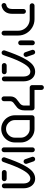

<svg xmlns="http://www.w3.org/2000/svg" viewBox="1146 -1852 717 3048"><g transform="rotate(90 1504.0 -328.5)"><path d="M66.7 4.8Q51.5 4.8 40 -6.5Q28.5 -17.8 28.5 -33.7Q28.5 -47 36.9 -57.4Q45.2 -67.8 57.8 -70.7Q90.4 -76.7 106.9 -99.6Q123.3 -122.6 123.3 -161.5V-343.7Q123.3 -359.6 134.6 -370.7Q145.9 -381.9 161.5 -381.9Q177.4 -381.9 188.5 -370.7Q199.6 -359.6 199.6 -343.7V-161.5Q199.6 -95.2 166.7 -51.9Q133.7 -8.5 75.6 3.7Q71.1 4.8 66.7 4.8ZM506.3 4.4Q490.4 4.4 479.3 -6.7Q468.1 -17.8 468.1 -33.7V-259.3Q468.1 -308.9 443.3 -350.9Q418.5 -393 376.3 -417.6Q334.1 -442.2 284.1 -442.2H70.7Q54.8 -442.2 43.7 -453.3Q32.6 -464.4 32.6 -480.4Q32.6 -496.3 43.7 -507.4Q54.8 -518.5 70.7 -518.5H284.1Q354.4 -518.5 414.3 -483.5Q474.1 -448.5 509.3 -388.9Q544.4 -329.3 544.4 -259.3V-33.7Q544.4 -17.8 533.3 -6.7Q522.2 4.4 506.3 4.4Z M622.2 -297.8V-485.2Q622.2 -501.1 633.3 -512.2Q644.4 -523.3 660.4 -523.3Q676.3 -523.3 687.4 -512.2Q698.5 -501.1 698.5 -485.2V-297.8Q698.5 -281.9 687.4 -270.7Q676.3 -259.6 660.4 -259.6Q644.4 -259.6 633.3 -270.7Q622.2 -281.9 622.2 -297.8Z M779.6 -34.1Q779.6 -40.4 781.9 -47Q846.7 -236.7 901.7 -341.7Q956.7 -446.7 1007.6 -487.6Q1058.5 -528.5 1117.8 -528.5Q1165.2 -528.5 1200 -503.7Q1234.8 -478.9 1253.1 -437.2Q1271.5 -395.6 1271.5 -345.6V-38.1Q1271.5 -22.2 1260.4 -11.1Q1249.3 0 1233.3 0Q1217.4 0 1206.3 -11.1Q1195.2 -22.2 1195.2 -38.1V-345.6Q1195.2 -372.2 1187.4 -396.5Q1179.6 -420.7 1162.2 -436.5Q1144.8 -452.2 1117.8 -452.2Q1079.6 -452.2 1041.3 -415Q1003 -377.8 956.5 -283.1Q910 -188.5 853.3 -21.1Q849.3 -10 839.4 -3Q829.6 4.1 817.4 4.1Q801.1 4.1 790.4 -7.4Q779.6 -18.9 779.6 -34.1ZM981.5 -38.1Q981.5 -54.1 992.6 -65.2Q1003.7 -76.3 1019.6 -76.3H1120.7Q1136.7 -76.3 1147.8 -65.2Q1158.9 -54.1 1158.9 -38.1Q1158.9 -22.2 1147.8 -11.1Q1136.7 0 1120.7 0H1019.6Q1003.7 0 992.6 -11.1Q981.5 -22.2 981.5 -38.1ZM809.6 -372.2 772.6 -479.6Q771.1 -484.1 771.1 -490Q771.1 -505.2 781.7 -516.9Q792.2 -528.5 809.3 -528.5Q821.9 -528.5 832 -520.7Q842.2 -513 845.6 -501.1L882.6 -394.1Q884.1 -389.6 884.1 -383.7Q884.1 -368.5 873.5 -356.7Q863 -344.8 845.9 -344.8Q833.3 -344.8 823.1 -352.6Q813 -360.4 809.6 -372.2Z M1510.7 -33V-131.9Q1510.7 -166.7 1522 -190.6Q1533.3 -214.4 1549.3 -229.4Q1565.2 -244.4 1591.5 -263Q1613.3 -278.1 1626.3 -289.6Q1639.3 -301.1 1647.8 -317.6Q1656.3 -334.1 1656.3 -356.3V-480.4H1732.6V-356.3Q1732.6 -315.9 1720 -288.3Q1707.4 -260.7 1689.8 -244.3Q1672.2 -227.8 1644.4 -208.5Q1624.4 -194.4 1613.1 -185Q1601.9 -175.6 1594.4 -162.4Q1587 -149.3 1587 -131.9V-33Q1587 -17 1575.9 -5.9Q1564.8 5.2 1548.9 5.2Q1533 5.2 1521.9 -5.9Q1510.7 -17 1510.7 -33ZM1369.6 -667Q1385.6 -667 1396.7 -655.9Q1407.8 -644.8 1407.8 -628.9V-480.4H1331.5V-628.9Q1331.5 -644.8 1342.6 -655.9Q1353.7 -667 1369.6 -667ZM1331.5 -480.4Q1331.5 -496.3 1342.6 -507.4Q1353.7 -518.5 1369.6 -518.5H1694.4Q1710.4 -518.5 1721.5 -507.4Q1732.6 -496.3 1732.6 -480.4Q1732.6 -464.4 1721.5 -453.3Q1710.4 -442.2 1694.4 -442.2H1369.6Q1353.7 -442.2 1342.6 -453.3Q1331.5 -464.4 1331.5 -480.4Z M1810.4 -207.4V-480.4Q1810.4 -496.3 1821.5 -507.4Q1832.6 -518.5 1848.5 -518.5H2026.7Q2085.6 -518.5 2135 -489.1Q2184.4 -459.6 2213.3 -409.6Q2242.2 -359.6 2242.2 -300.7V-207.4Q2242.2 -148.5 2213.1 -98.5Q2184.1 -48.5 2134.6 -19.3Q2085.2 10 2026.3 10Q1967.4 10 1918 -19.3Q1868.5 -48.5 1839.4 -98.5Q1810.4 -148.5 1810.4 -207.4ZM2026.3 -66.3Q2064.4 -66.3 2096.5 -85.4Q2128.5 -104.4 2147.2 -136.9Q2165.9 -169.3 2165.9 -207.4V-300.7Q2165.9 -339.3 2147.2 -371.7Q2128.5 -404.1 2096.5 -423.1Q2064.4 -442.2 2026.3 -442.2H1886.7V-207.4Q1886.7 -169.3 1905.6 -136.9Q1924.4 -104.4 1956.5 -85.4Q1988.5 -66.3 2026.3 -66.3Z M2320 -34.1V-485.2Q2320 -501.1 2331.1 -512.2Q2342.2 -523.3 2358.1 -523.3Q2374.1 -523.3 2385.2 -512.2Q2396.3 -501.1 2396.3 -485.2V-34.1Q2396.3 -18.1 2385.2 -7Q2374.1 4.1 2358.1 4.1Q2342.2 4.1 2331.1 -7Q2320 -18.1 2320 -34.1Z M2477.4 -34.1Q2477.4 -40.4 2479.6 -47Q2544.4 -236.7 2599.4 -341.7Q2654.4 -446.7 2705.4 -487.6Q2756.3 -528.5 2815.6 -528.5Q2863 -528.5 2897.8 -503.7Q2932.6 -478.9 2950.9 -437.2Q2969.3 -395.6 2969.3 -345.6V-38.1Q2969.3 -22.2 2958.1 -11.1Q2947 0 2931.1 0Q2915.2 0 2904.1 -11.1Q2893 -22.2 2893 -38.1V-345.6Q2893 -372.2 2885.2 -396.5Q2877.4 -420.7 2860 -436.5Q2842.6 -452.2 2815.6 -452.2Q2777.4 -452.2 2739.1 -415Q2700.7 -377.8 2654.3 -283.1Q2607.8 -188.5 2551.1 -21.1Q2547 -10 2537.2 -3Q2527.4 4.1 2515.2 4.1Q2498.9 4.1 2488.1 -7.4Q2477.4 -18.9 2477.4 -34.1ZM2679.3 -38.1Q2679.3 -54.1 2690.4 -65.2Q2701.5 -76.3 2717.4 -76.3H2818.5Q2834.4 -76.3 2845.6 -65.2Q2856.7 -54.1 2856.7 -38.1Q2856.7 -22.2 2845.6 -11.1Q2834.4 0 2818.5 0H2717.4Q2701.5 0 2690.4 -11.1Q2679.3 -22.2 2679.3 -38.1ZM2507.4 -372.2 2470.4 -479.6Q2468.9 -484.1 2468.9 -490Q2468.9 -505.2 2479.4 -516.9Q2490 -528.5 2507 -528.5Q2519.6 -528.5 2529.8 -520.7Q2540 -513 2543.3 -501.1L2580.4 -394.1Q2581.9 -389.6 2581.9 -383.7Q2581.9 -368.5 2571.3 -356.7Q2560.7 -344.8 2543.7 -344.8Q2531.1 -344.8 2520.9 -352.6Q2510.7 -360.4 2507.4 -372.2Z"/></g></svg>

Font: 26F Galaxy Hebrew
Style: Bold
Weight: 700
Designer: C₂₉H₂₅N₃O₅
Version: Version 1.000